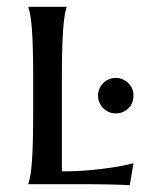

<svg xmlns="http://www.w3.org/2000/svg" viewBox="-20 -545 435 568"><path d="M163.1 -38.1Q208.5 -38.1 246.8 -41.7Q285.2 -45.4 314 -49.8Q347.7 -55.2 375 -62L363.8 2.9Q356.9 2.4 340.6 1.7Q324.2 1 306.2 0.7Q288.1 0.5 272.5 0.2Q256.8 0 251 0H64V-2Q67.4 -12.2 70.1 -28.3Q72.8 -44.4 74.5 -68.1Q76.2 -91.8 77.1 -124.5Q78.1 -157.2 78.1 -201.2V-324.2Q78.1 -368.2 77.1 -400.6Q76.2 -433.1 74.5 -456.8Q72.8 -480.5 70.1 -496.6Q67.4 -512.7 64 -522.9V-524.9H176.8V-522.9Q173.3 -512.7 170.9 -496.6Q168.5 -480.5 166.7 -456.8Q165 -433.1 164.1 -400.6Q163.1 -368.2 163.1 -324.2ZM270 -262.7Q270 -273.4 274.2 -283Q278.3 -292.5 285.4 -299.3Q292.5 -306.2 302 -310.3Q311.5 -314.5 322.3 -314.5Q333.5 -314.5 343 -310.3Q352.5 -306.2 359.6 -299.3Q366.7 -292.5 370.8 -283Q375 -273.4 375 -262.7Q375 -239.7 359.9 -224.6Q344.7 -209.5 322.3 -209.5Q311.5 -209.5 302 -213.6Q292.5 -217.8 285.4 -224.9Q278.3 -231.9 274.2 -241.7Q270 -251.5 270 -262.7Z"/></svg>

Font: Marcellus SC
Style: Regular
Weight: 400
Designer: Astigmatic (AOETI)
Foundry: Astigmatic (AOETI)
Version: Version 1.001